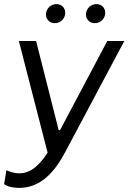

<svg xmlns="http://www.w3.org/2000/svg" viewBox="-38 -720 626 936"><path d="M56 196C157 196 226 123 279 23L568 -520H485L255 -86H248L138 -520H54L194 24C156 84 112 125 56 125C37 125 17 120 -7 110L-18 178C4 193 36 196 56 196ZM229 -607C256 -607 280 -628 280 -658C280 -681 263 -700 237 -700C210 -700 186 -678 186 -649C186 -626 204 -607 229 -607ZM424 -607C451 -607 475 -628 475 -658C475 -681 458 -700 432 -700C405 -700 381 -678 381 -649C381 -626 399 -607 424 -607Z"/></svg>

Font: Fixel Display 20240404
Style: Italic
Weight: 400
Italic angle: -10°
Designer: AlfaBravo + MacPaw
Foundry: Kyrylo Tkachov, Marchela Mozhyna, Serhii Makarenko, Maria Weinstein, Zakhar Kryvoshyya
Version: Version 1.211;Glyphs 3.2 (3225)